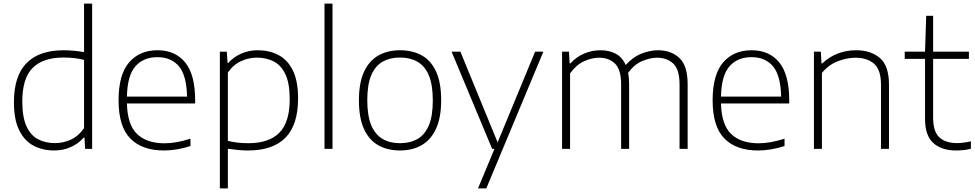

<svg xmlns="http://www.w3.org/2000/svg" viewBox="-20 -828 5426 1068"><path d="M280.5 9Q216.5 9 166 -18Q115.5 -45 86.5 -104Q57.5 -163 57.5 -259Q57.5 -406 127.8 -477.2Q198 -548.5 334.5 -548.5Q364.5 -548.5 394 -545.5Q423.5 -542.5 447.5 -538V-808H492.5V0H453.5L450 -62.5H445.5Q417.5 -30 375 -10.5Q332.5 9 280.5 9ZM286 -32Q331 -32 373.8 -51.2Q416.5 -70.5 447.5 -115V-495Q397 -508 333.5 -508Q218.5 -508 161.2 -449.8Q104 -391.5 104 -264Q104 -177 127 -126.2Q150 -75.5 191 -53.8Q232 -32 286 -32Z M891.5 9Q771 9 705.2 -57.2Q639.5 -123.5 639.5 -270Q639.5 -413 698 -480.8Q756.5 -548.5 856 -548.5Q955 -548.5 1010.2 -480.5Q1065.5 -412.5 1065.5 -270V-252.5H686Q689 -133.5 743 -82.2Q797 -31 895 -31Q928.5 -31 964 -37.5Q999.5 -44 1039.5 -56.5V-15.5Q962.5 9 891.5 9ZM855.5 -510Q778 -510 733.2 -459.2Q688.5 -408.5 686 -290.5H1020.5Q1018 -408 975.5 -459Q933 -510 855.5 -510Z M1203 220V-540.5H1241.5L1246 -477.5H1249.5Q1277.5 -509.5 1320.2 -529Q1363 -548.5 1414.5 -548.5Q1477 -548.5 1527.8 -522.5Q1578.5 -496.5 1608.2 -437.8Q1638 -379 1638 -280.5Q1638 -133.5 1568 -62.2Q1498 9 1360.5 9Q1330.5 9 1301.2 6Q1272 3 1247.5 -0.5V220ZM1362 -31.5Q1476.5 -31.5 1534 -89.8Q1591.5 -148 1591.5 -275.5Q1591.5 -364 1567.8 -414.5Q1544 -465 1502.8 -486.2Q1461.5 -507.5 1409 -507.5Q1364.5 -507.5 1321.5 -488.2Q1278.5 -469 1247.5 -424.5V-44.5Q1298 -31.5 1362 -31.5Z M1785 0V-808H1829.5V0Z M2205 9Q2136.5 9 2085 -19.5Q2033.5 -48 2005 -109.8Q1976.5 -171.5 1976.5 -270Q1976.5 -367.5 2005 -429Q2033.5 -490.5 2085 -519.5Q2136.5 -548.5 2205 -548.5Q2274 -548.5 2325.5 -520.2Q2377 -492 2405.5 -430.5Q2434 -369 2434 -270.5Q2434 -173 2405.2 -111.2Q2376.5 -49.5 2325 -20.2Q2273.5 9 2205 9ZM2205 -31.5Q2260.5 -31.5 2301.5 -54.5Q2342.5 -77.5 2365 -129.8Q2387.5 -182 2387.5 -269Q2387.5 -357.5 2365 -409.8Q2342.5 -462 2301.5 -485Q2260.5 -508 2205 -508Q2149.5 -508 2108.8 -485.2Q2068 -462.5 2045.5 -410.5Q2023 -358.5 2023 -271.5Q2023 -183 2045.5 -130.5Q2068 -78 2108.8 -54.8Q2149.5 -31.5 2205 -31.5Z M2717.5 0 2492 -540.5H2541L2748 -36L2956.5 -540.5H3002.5L2685 220H2639L2730.5 0Z M3106.5 0V-540.5H3145L3148.5 -475.5H3153Q3186.5 -512 3229.8 -530.2Q3273 -548.5 3320 -548.5Q3368 -548.5 3404.5 -529.5Q3441 -510.5 3460.5 -466.5Q3502.5 -512.5 3550 -530.5Q3597.5 -548.5 3640.5 -548.5Q3712.5 -548.5 3758.8 -505.8Q3805 -463 3805 -359V0H3760V-357.5Q3760 -441 3725.2 -474Q3690.5 -507 3635 -507Q3597 -507 3552.5 -488.5Q3508 -470 3474 -422.5Q3479.5 -394 3479.5 -359.5V0H3435V-357.5Q3435 -441 3401.2 -474Q3367.5 -507 3312.5 -507Q3271.5 -507 3227.8 -486.8Q3184 -466.5 3151 -419.5V0Z M4196 9Q4075.5 9 4009.8 -57.2Q3944 -123.5 3944 -270Q3944 -413 4002.5 -480.8Q4061 -548.5 4160.5 -548.5Q4259.5 -548.5 4314.8 -480.5Q4370 -412.5 4370 -270V-252.5H3990.5Q3993.5 -133.5 4047.5 -82.2Q4101.5 -31 4199.5 -31Q4233 -31 4268.5 -37.5Q4304 -44 4344 -56.5V-15.5Q4267 9 4196 9ZM4160 -510Q4082.5 -510 4037.8 -459.2Q3993 -408.5 3990.5 -290.5H4325Q4322.5 -408 4280 -459Q4237.5 -510 4160 -510Z M4507.5 0V-540.5H4546L4549.5 -475.5H4554Q4632 -548.5 4742.5 -548.5Q4824 -548.5 4874.5 -505.2Q4925 -462 4925 -357V0H4880.5V-356.5Q4880.5 -440 4842 -473.5Q4803.5 -507 4738 -507Q4693.5 -507 4642 -488Q4590.5 -469 4552 -422.5V0Z M5298.5 9Q5217 9 5171.2 -32.8Q5125.5 -74.5 5125.5 -166V-500.5H5012.5V-540.5H5125.5L5132 -740H5170.5V-540.5H5369.5V-500.5H5170.5V-173.5Q5170.5 -96.5 5205 -64.2Q5239.5 -32 5304.5 -32Q5337 -32 5380.5 -42V-0.5Q5358 5 5338.8 7Q5319.5 9 5298.5 9Z"/></svg>

Font: Encode Sans Semi Expanded ExtraLight
Style: Regular
Weight: 200
Width: 6
Designer: Multiple Designers
Foundry: Impallari Type
Version: Version 3.000; ttfautohint (v1.8.3) -l 8 -r 50 -G 200 -x 14 